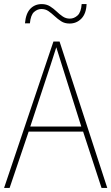

<svg xmlns="http://www.w3.org/2000/svg" viewBox="-20 -1011 544 938"><path d="M476 -93 386 -368H120L27 -93H0L241 -808H271L504 -93ZM282 -694Q276 -714 269.5 -734Q263 -754 255 -780Q248 -758 241 -736.5Q234 -715 227 -693L128 -393H377ZM102 -897Q106 -945 128 -968Q150 -991 184 -991Q207 -991 224.5 -980Q242 -969 256.5 -955Q271 -941 286.5 -930.5Q302 -920 321 -920Q342 -920 359 -935.5Q376 -951 379 -991H403Q401 -944 377.5 -920Q354 -896 320 -896Q296 -896 279 -907Q262 -918 247 -932Q232 -946 217 -956.5Q202 -967 182 -967Q163 -967 146.5 -952.5Q130 -938 126 -897Z"/></svg>

Font: Noto Sans Kannada UI SemiCondensed Thin
Style: Regular
Weight: 100
Width: 4
Designer: Jelle Bosma - Monotype Design Team
Foundry: Monotype Imaging Inc.
Version: Version 2.005; ttfautohint (v1.8.4.7-5d5b)